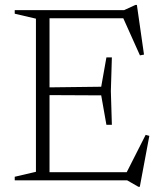

<svg xmlns="http://www.w3.org/2000/svg" viewBox="-20 -710 641 756"><path d="M38 0V-14L121.5 -33.5V-636.5L38 -656V-670H468.5L513 -690.5H519L547 -495L531 -492L465.5 -638H175V-366L378.5 -368.5L399 -484H420.5L416.5 -351L420.5 -218.5H399L378.5 -334.5L175 -335.5V-32H479L553.5 -179L568 -175L530.5 25.5H525L480.5 0Z"/></svg>

Font: Newsreader Text Light
Style: Regular
Weight: 300
Designer: Hugues Gentile
Foundry: Production Type
Version: Version 1.002